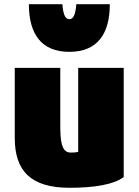

<svg xmlns="http://www.w3.org/2000/svg" viewBox="-20 -865 661 911"><path d="M50 -211C50 -55 125 26 310 26C426 26 520 11 567 -25V-543H351V-144C340 -142 328 -141 316 -141C270 -141 266 -198 266 -278V-543H50ZM309 -619C442 -619 501 -704 501 -845H342C338 -789 325 -774 309 -774C293 -774 280 -789 276 -845H117C117 -704 176 -619 309 -619Z"/></svg>

Font: Repo ExtraBlack
Style: Regular
Weight: 400
Designer: Stefan Peev
Foundry: Context Ltd
Version: Version 001.502